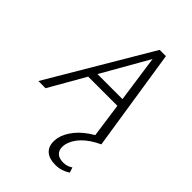

<svg xmlns="http://www.w3.org/2000/svg" viewBox="-271 -770 1172 1172"><g transform="rotate(45 315.0 -184.5)"><path d="M522 226 533 260Q509 275 486.5 282Q464 289 436 289Q384 289 356 264.5Q328 240 328 196Q328 181 331 164Q341 118 378 72Q415 26 481 -12L450 -234H198L64 0H2L391 -658H445L547 0L548 1Q479 33 439.5 74.5Q400 116 391 161Q389 169 389 183Q389 211 407 228Q425 245 462 245Q494 245 522 226ZM443 -285 400 -588 227 -285Z"/></g></svg>

Font: Ysabeau Semilight
Style: Italic
Weight: 300
Italic angle: -12°
Designer: Christian Thalmann (Catharsis Fonts)
Version: Version 0.003